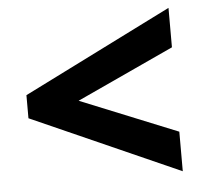

<svg xmlns="http://www.w3.org/2000/svg" viewBox="-44 -677 666 630"><g transform="rotate(-5 289.0 -362.0)"><path d="M533.2 -223.1 212.9 -353 533.2 -501V-630.9L43.9 -386.2V-310.1L533.2 -92.8Z"/></g></svg>

Font: Noto Reveo Sans
Style: Regular
Weight: 800
Designer: Monotype Design Team
Foundry: Monotype Imaging Inc.
Version: Version 2.007